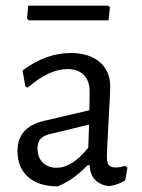

<svg xmlns="http://www.w3.org/2000/svg" viewBox="-20 -654 502 681"><path d="M363 -634 370 -629 365 -582H82L76 -588L80 -634ZM231 -466Q296 -466 333.5 -434Q371 -402 371 -346Q371 -328 365 -222Q359 -116 359 -99Q359 -77 366 -68.5Q373 -60 390 -60Q405 -60 424 -66L432 -59L424 -14Q395 3 367 6Q336 3 317.5 -16Q299 -35 298 -68H291Q237 -13 184 7Q117 7 79.5 -26.5Q42 -60 42 -118Q42 -203 135 -225L297 -263L298 -328Q298 -367 277.5 -388Q257 -409 219 -409Q154 -409 78 -343L70 -347L60 -404Q143 -466 231 -466ZM296 -212 151 -177Q113 -166 113 -129Q113 -96 131.5 -77.5Q150 -59 181 -59Q236 -59 293 -130Z"/></svg>

Font: Alegreya Sans SC
Style: Regular
Weight: 400
Designer: Juan Pablo del Peral
Foundry: Huerta Tipografica
Version: Version 2.007